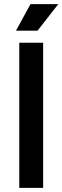

<svg xmlns="http://www.w3.org/2000/svg" viewBox="-20 -906 301 926"><path d="M73 0V-700H188V0ZM57 -758 127 -886H261L161 -758Z"/></svg>

Font: Space Grotesk Light SemiBold
Style: Regular
Weight: 600
Version: Version 2.000